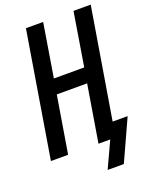

<svg xmlns="http://www.w3.org/2000/svg" viewBox="-162 -820 830 1058"><g transform="rotate(-20 252.5 -291.0)"><path d="M281 153 352 0H283L338 -334H160L105 0H4L125 -735H226L175 -422H353L404 -735H505L398 -88H486L376 153Z"/></g></svg>

Font: Iosevka Term Curly SmBd Obl
Style: Regular
Weight: 600
Italic angle: -9°
Designer: Belleve Invis
Foundry: Belleve Invis
Version: Version 32.3.0